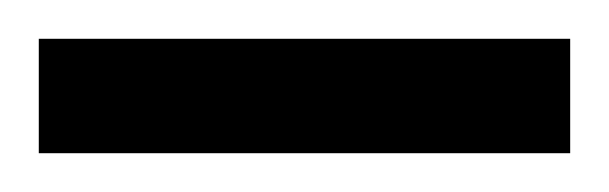

<svg xmlns="http://www.w3.org/2000/svg" viewBox="-33 -703 314 99"><path d="M261 -624V-683H-13V-624Z"/></svg>

Font: RazerF5
Style: Regular
Weight: 400
Foundry: Razer Inc.
Version: Version 2